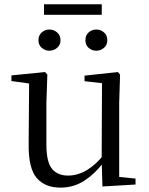

<svg xmlns="http://www.w3.org/2000/svg" viewBox="-20 -858 693 893"><path d="M209.5 -622.1Q189.6 -622.1 174.2 -635.5Q158.8 -648.8 158.8 -670.8Q158.8 -693.9 174.2 -707.3Q189.6 -720.7 209.5 -720.7Q229.8 -720.7 245.6 -707.3Q261.4 -693.9 261.4 -670.8Q261.4 -648.8 245.6 -635.5Q229.8 -622.1 209.5 -622.1ZM427.8 -622.1Q407.2 -622.1 392.2 -635.5Q377.3 -648.8 377.3 -670.8Q377.3 -693.9 392.2 -707.3Q407.2 -720.7 427.8 -720.7Q448.1 -720.7 463.6 -707.3Q479.1 -693.9 479.1 -670.8Q479.1 -648.8 463.6 -635.5Q448.1 -622.1 427.8 -622.1ZM184.7 -789.1V-838.2H453.3V-789.1ZM260.9 14.6Q189.8 14.6 151.1 -29.8Q112.3 -74.2 113.3 -185.8L115.5 -483.7L137.7 -466.6L33.1 -481V-507.3L189.5 -523L200.2 -511.5L195.8 -380.4V-185.1Q195.8 -105.3 221.6 -73.3Q247.4 -41.4 296.3 -41.4Q342.8 -41.4 386.1 -68.1Q429.4 -94.9 464.9 -141.8L488.1 -103H461.7Q423.1 -51 373.2 -18.2Q323.3 14.6 260.9 14.6ZM456.4 9.3 452.8 -114.1V-115.5L454.4 -471.2L373.2 -480.3V-506.2L528.2 -523L538.4 -511.5L534.4 -380.4V-35L610.3 -27.4V0.2Z"/></svg>

Font: Noto Serif JP
Style: Regular
Weight: 200
Designer: Ryoko NISHIZUKA 西塚涼子 (kana & ideographs); Frank Grießhammer (Latin, Greek & Cyrillic); Wenlong ZHANG 张文龙 (bopomofo); San
Foundry: Adobe
Version: Version 2.001;hotconv 1.1.0;makeotfexe 2.6.0